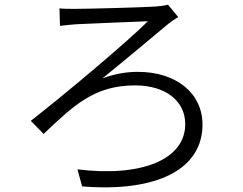

<svg xmlns="http://www.w3.org/2000/svg" viewBox="-20 -761 1040 823"><path d="M235 -725 237 -650C257 -653 284 -655 305 -657C355 -660 551 -667 614 -670C527 -583 261 -359 112 -243L167 -187C296 -309 384 -395 559 -395C690 -395 774 -328 774 -229C774 -78 589 -1 312 -35L332 38C656 64 848 -37 848 -227C848 -362 735 -453 571 -453C529 -453 478 -447 419 -425C502 -492 625 -595 703 -660C713 -668 733 -682 744 -688L700 -741C686 -737 663 -734 647 -733C585 -729 355 -723 303 -723C277 -723 253 -723 235 -725Z"/></svg>

Font: Source Han Sans JP Normal
Style: Regular
Weight: 350
Designer: Ryoko NISHIZUKA 西塚涼子 (kana, bopomofo & ideographs); Paul D. Hunt (Latin, Greek & Cyrillic); Sandoll Communications 산돌커뮤니
Foundry: Adobe
Version: Version 2.002;hotconv 1.0.116;makeotfexe 2.5.65601